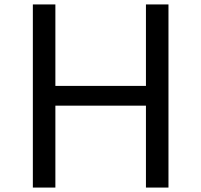

<svg xmlns="http://www.w3.org/2000/svg" viewBox="-20 -845 907 865"><path d="M128 0V-825H229.5V-458H637.5V-825H739V0H637.5V-369H229.5V0Z"/></svg>

Font: Spartan Thin Medium
Style: Regular
Weight: 500
Version: Version 1.004